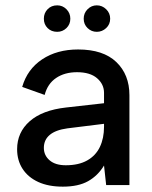

<svg xmlns="http://www.w3.org/2000/svg" viewBox="-20 -692 567 718"><path d="M194 -573Q172 -573 158 -587Q144 -601 144 -622Q144 -643 158 -657.5Q172 -672 194 -672Q214 -672 228.5 -657.5Q243 -643 243 -622Q243 -601 228.5 -587Q214 -573 194 -573ZM342 -573Q322 -573 307.5 -587Q293 -601 293 -622Q293 -643 307.5 -657.5Q322 -672 342 -672Q362 -672 377 -657.5Q392 -643 392 -622Q392 -601 377 -587Q362 -573 342 -573ZM377 0 369 -73Q346 -35 309.5 -14.5Q273 6 215 6Q161 6 123 -11.5Q85 -29 64.5 -60.5Q44 -92 44 -134Q44 -197 91 -238.5Q138 -280 227 -290L369 -306V-345Q369 -377 343 -399.5Q317 -422 268 -422Q222 -422 190 -400.5Q158 -379 147 -337L63 -367Q82 -433 137.5 -470Q193 -507 272 -507Q366 -507 415 -460Q464 -413 464 -336V0ZM369 -229 232 -212Q188 -206 166 -187.5Q144 -169 144 -139Q144 -111 165.5 -92.5Q187 -74 226 -74Q274 -74 306 -92Q338 -110 353.5 -142.5Q369 -175 369 -218Z"/></svg>

Font: Albert Sans Medium
Style: Regular
Weight: 500
Designer: Andreas Rasmussen
Foundry: a.Foundry
Version: Version 1.025